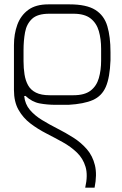

<svg xmlns="http://www.w3.org/2000/svg" viewBox="-20 -861 562 881"><path d="M371 0Q384 -57 372.5 -95.5Q361 -134 333 -161Q305 -188 268 -208.5Q231 -229 192 -249Q153 -269 119.5 -294.5Q86 -320 65 -357Q44 -394 44 -448Q44 -499 44 -551Q44 -603 44 -654Q44 -705 59.5 -747.5Q75 -790 109.5 -815.5Q144 -841 202 -841H299Q377 -841 417.5 -815.5Q458 -790 472.5 -741Q487 -692 487 -622V-584Q484 -505 465.5 -462.5Q447 -420 406 -402Q365 -384 294 -380Q281 -380 266.5 -380Q252 -380 236 -380Q197 -380 162 -386.5Q127 -393 97 -421L91 -420Q95 -383 117 -357Q139 -331 172.5 -310.5Q206 -290 243.5 -271Q281 -252 316.5 -229.5Q352 -207 378.5 -176.5Q405 -146 415.5 -103Q426 -60 414 0ZM317 -424Q368 -424 395.5 -445Q423 -466 433.5 -502.5Q444 -539 444 -583V-637Q444 -682 433.5 -718.5Q423 -755 395.5 -776.5Q368 -798 317 -798H206Q152 -798 127 -774.5Q102 -751 95 -713Q88 -675 88 -631V-580Q88 -548 92.5 -519.5Q97 -491 109 -469.5Q121 -448 145 -436Q169 -424 208 -424Z"/></svg>

Font: Matangi Light
Style: Regular
Weight: 300
Designer: Prashant Pant
Foundry: The Graphic Ant
Version: Version 3.002